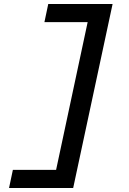

<svg xmlns="http://www.w3.org/2000/svg" viewBox="-20 -720 640 955"><path d="M540 -700 344 215H25L44 125H259L416 -610H201L220 -700Z"/></svg>

Font: Red Hat Mono Medium
Style: Italic
Weight: 500
Italic angle: -12°
Monospace: yes
Designer: Pentagram, MCKL
Foundry: Pentagram, MCKL
Version: Version 1.023; ttfautohint (v1.8.3)